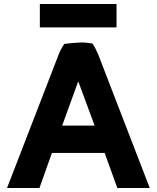

<svg xmlns="http://www.w3.org/2000/svg" viewBox="-20 -924 780 954"><path d="M559 -904H178V-788H559ZM724 10 467 -656C459 -675 450 -692 439 -708C422 -710 404 -713 384 -713C353 -712 326 -709 300 -706C284 -685 274 -661 266 -639L15 10H176L238 -164H500L563 10ZM289 -300 368 -518 371 -514 450 -300Z"/></svg>

Font: Bluebird
Style: SfBd
Weight: 700
Designer: Jasper
Foundry: Cannot Into Space Fonts
Version: Version 0.98